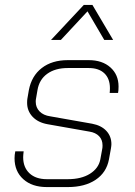

<svg xmlns="http://www.w3.org/2000/svg" viewBox="-20 -751 546 779"><path d="M39 -109Q39 -122 42 -137H76Q74 -121 74 -113Q74 -72 99.5 -48Q125 -24 170 -24H255Q310 -24 345 -46Q380 -68 387 -104L395 -148Q396 -152 396 -161Q396 -184 382 -198.5Q368 -213 343 -217L173 -247Q134 -254 112 -277.5Q90 -301 90 -334Q90 -344 91 -350L97 -385Q108 -443 149.5 -475Q191 -507 255 -507H340Q395 -507 428 -477.5Q461 -448 461 -400Q461 -383 459 -374H425Q426 -381 426 -393Q426 -432 403.5 -453.5Q381 -475 340 -475H255Q204 -475 171.5 -451.5Q139 -428 132 -385L126 -350Q125 -346 125 -338Q125 -315 140.5 -299Q156 -283 184 -279L354 -249Q391 -242 411.5 -220Q432 -198 432 -166Q432 -160 430 -148L422 -104Q412 -51 368 -21.5Q324 8 255 8H170Q110 8 74.5 -24Q39 -56 39 -109ZM320 -731H355L439 -589H403L335 -705L227 -589H187Z"/></svg>

Font: Bai Jamjuree ExtraLight
Style: Italic
Weight: 275
Italic angle: -10°
Version: Version 1.000; ttfautohint (v1.6)